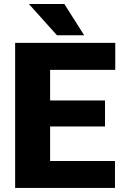

<svg xmlns="http://www.w3.org/2000/svg" viewBox="-20 -921 600 941"><path d="M295.4 -901.4 392.6 -748H259.3L121.6 -901.4ZM54.2 0V-710.9H544.9V-578.6H225.6V-428.7H494.6V-301.3H225.6V-131.8H543.5V0Z"/></svg>

Font: Mardoto Black
Style: Regular
Weight: 900
Designer: Christian Robertson, Vahan Hovhannisyan
Foundry: Google
Version: Version 1.000